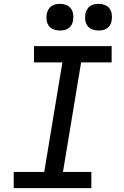

<svg xmlns="http://www.w3.org/2000/svg" viewBox="-20 -974 640 994"><path d="M51 0V-84H209L303 -651H156V-735H558V-651H400L306 -84H453V0ZM490 -816Q474 -816 458.5 -821.5Q443 -827 433.5 -839.5Q424 -852 421.5 -868.5Q419 -885 422 -902Q424 -913 430 -924Q436 -935 446 -942Q456 -949 467.5 -951.5Q479 -954 490 -954Q507 -954 522 -948.5Q537 -943 546.5 -930.5Q556 -918 558.5 -901.5Q561 -885 558 -868Q557 -857 551 -846Q545 -835 535 -828Q525 -821 513.5 -818.5Q502 -816 490 -816ZM290 -816Q274 -816 258.5 -821.5Q243 -827 233.5 -839.5Q224 -852 221.5 -868.5Q219 -885 222 -902Q224 -913 230 -924Q236 -935 246 -942Q256 -949 267.5 -951.5Q279 -954 290 -954Q307 -954 322 -948.5Q337 -943 346.5 -930.5Q356 -918 358.5 -901.5Q361 -885 358 -868Q357 -857 351 -846Q345 -835 335 -828Q325 -821 313.5 -818.5Q302 -816 290 -816Z"/></svg>

Font: Iosevka Slab MdExObl
Style: Regular
Weight: 500
Width: 7
Italic angle: -9°
Monospace: yes
Designer: Belleve Invis
Foundry: Belleve Invis
Version: Version 11.1.1; ttfautohint (v1.8.3)